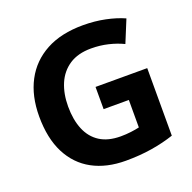

<svg xmlns="http://www.w3.org/2000/svg" viewBox="-129 -853 993 992"><g transform="rotate(-20 367.5 -357.0)"><path d="M380.8 -402H665V-30.7Q608.8 -11.7 542.2 -0.8Q475.6 10 398.7 10Q292.6 10 215.7 -31.8Q138.8 -73.5 96.8 -155.7Q54.9 -237.9 54.9 -358.2Q54.9 -470.2 98.3 -552.2Q141.7 -634.2 224.8 -679.1Q307.9 -724 427.9 -724Q492.2 -724 549.7 -712.1Q607.2 -700.2 651.9 -680.2L601.5 -557.6Q563.5 -575.9 519.3 -586.3Q475.2 -596.8 426.6 -596.8Q354.4 -596.8 306.8 -565.5Q259.3 -534.1 236.1 -479.7Q213 -425.3 213 -355.2Q213 -281.8 235.3 -228.2Q257.6 -174.6 302.6 -146Q347.5 -117.4 416.7 -117.4Q445.4 -117.4 473.2 -120.9Q501 -124.4 519.5 -128.9V-279.9H380.8Z"/></g></svg>

Font: Noto Sans Khmer
Style: Regular
Weight: 400
Designer: Danh Hong and the Monotype Design Team
Foundry: Monotype Imaging Inc.
Version: Version 2.003